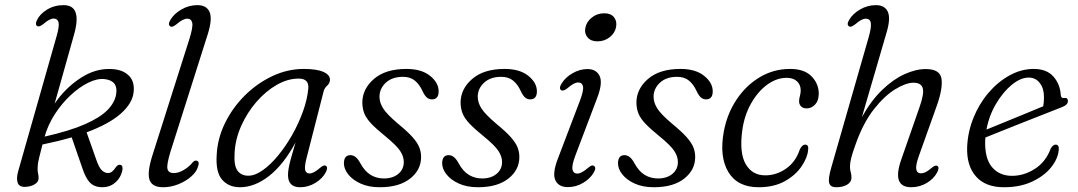

<svg xmlns="http://www.w3.org/2000/svg" viewBox="-20 -738 4302 766"><path d="M205.5 -592.5Q217.5 -634 213.5 -649Q209.5 -664 194 -664Q178 -664 153.5 -642.5Q138 -630.5 130.5 -633Q118.5 -637.5 127 -657Q138 -681 167 -699.2Q196 -717.5 234 -717.5Q308 -717.5 276 -602L198 -324.5Q240 -386.5 301 -426.5Q362 -466.5 426.5 -462.5Q470.5 -460 494.2 -436.2Q518 -412.5 513 -369.5Q508 -325.5 461.8 -284.5Q415.5 -243.5 325.5 -210L365 -98.5Q374.5 -71.5 384.2 -60.8Q394 -50 406.5 -48Q418 -46.5 426.5 -53Q435 -59.5 441.5 -70Q450 -82.5 460 -80.5Q472 -77.5 468 -58Q461.5 -27.5 437.8 -8Q414 11.5 379.5 8.5Q353.5 6.5 337.8 -10.5Q322 -27.5 309.5 -64.5L266 -190Q212.5 -174.5 149.5 -161.5Q140.5 -127 136.2 -109Q132 -91 131 -82.2Q130 -73.5 130 -66.5Q130 -53 132 -45.2Q134 -37.5 134 -27Q134 -12 117.5 -2.2Q101 7.5 77.5 7.5Q56 7.5 50.2 -9.8Q44.5 -27 53 -56.5ZM396.5 -422.5Q367.5 -425.5 332 -408Q296.5 -390.5 261.8 -358.2Q227 -326 199.2 -283.2Q171.5 -240.5 158 -193Q257.5 -215.5 318.5 -242.2Q379.5 -269 409 -299.2Q438.5 -329.5 443.5 -363Q452 -416.5 396.5 -422.5Z M809 -602 660.5 -134Q644.5 -82 648 -64.8Q651.5 -47.5 673.5 -47.5Q692 -47.5 713 -59.8Q734 -72 748.5 -90Q756.5 -99 764.5 -97Q777 -93.5 770.5 -75Q765.5 -54 744 -34.8Q722.5 -15.5 692.2 -3.2Q662 9 631 9Q586.5 9 576.5 -20.8Q566.5 -50.5 588.5 -119.5L735 -580.5Q750.5 -629.5 747 -646.5Q743.5 -663.5 727 -663.5Q710 -663.5 684.5 -641.5Q677.5 -636 671.5 -633Q665.5 -630 660 -632.5Q648 -639 660 -659Q674.5 -683.5 704.2 -700.5Q734 -717.5 767 -717.5Q804.5 -717.5 816.2 -690Q828 -662.5 809 -602Z M1202.5 -105.5Q1194.5 -73.5 1197.5 -59.8Q1200.5 -46 1215 -46Q1231.5 -46 1256.5 -68Q1271.5 -81 1279.5 -77Q1290 -71 1280 -51Q1266.5 -25.5 1238 -8.2Q1209.5 9 1177.5 9Q1129 9 1129 -40Q1129 -51.5 1131.5 -66.2Q1134 -81 1140.5 -105Q1147 -129 1159 -169.5Q1111.5 -81.5 1053.8 -36.2Q996 9 937.5 9Q892.5 9 866.2 -21Q840 -51 844.5 -119.5Q847.5 -185 877.5 -246.5Q907.5 -308 956.5 -356.8Q1005.5 -405.5 1066.2 -434.2Q1127 -463 1192 -463Q1244 -463 1270.5 -451Q1297 -439 1296.5 -419.5Q1295.5 -405 1285 -396Q1274.5 -387 1271 -373ZM916 -129Q912.5 -77.5 927.5 -57.2Q942.5 -37 970.5 -37Q997.5 -37 1028.2 -58.8Q1059 -80.5 1089.5 -117.5Q1120 -154.5 1145.8 -200Q1171.5 -245.5 1188.8 -293.5Q1206 -341.5 1210 -385Q1213.5 -424.5 1171.5 -424.5Q1128 -424.5 1084.2 -399.5Q1040.5 -374.5 1003.5 -332Q966.5 -289.5 942.8 -236.8Q919 -184 916 -129Z M1511.5 -26Q1547 -26 1569 -44.2Q1591 -62.5 1591 -91.5Q1591 -114 1576.2 -136.2Q1561.5 -158.5 1515.5 -196Q1481 -224 1461.5 -244.5Q1442 -265 1434 -284.2Q1426 -303.5 1425.5 -328Q1425.5 -383 1471.8 -423Q1518 -463 1601.5 -463Q1661.5 -463 1695.8 -435.5Q1730 -408 1730 -373.5Q1730 -341.5 1703 -341.5Q1692 -341.5 1683.2 -348.8Q1674.5 -356 1666 -374Q1653.5 -401.5 1635 -416.5Q1616.5 -431.5 1588 -431.5Q1544.5 -431.5 1519.2 -408Q1494 -384.5 1494 -352Q1494 -328.5 1509 -305Q1524 -281.5 1569 -243.5Q1605.5 -213.5 1625 -191.8Q1644.5 -170 1652.2 -151.5Q1660 -133 1660 -111.5Q1660 -60 1616.2 -25.5Q1572.5 9 1495 9Q1451 9 1419 -5.5Q1387 -20 1369.5 -42Q1352 -64 1352 -87Q1352.5 -119 1378 -119Q1400.5 -119 1417.5 -87Q1435 -54.5 1458.8 -40.2Q1482.5 -26 1511.5 -26Z M1903.5 -26Q1939 -26 1961 -44.2Q1983 -62.5 1983 -91.5Q1983 -114 1968.2 -136.2Q1953.5 -158.5 1907.5 -196Q1873 -224 1853.5 -244.5Q1834 -265 1826 -284.2Q1818 -303.5 1817.5 -328Q1817.5 -383 1863.8 -423Q1910 -463 1993.5 -463Q2053.5 -463 2087.8 -435.5Q2122 -408 2122 -373.5Q2122 -341.5 2095 -341.5Q2084 -341.5 2075.2 -348.8Q2066.5 -356 2058 -374Q2045.5 -401.5 2027 -416.5Q2008.5 -431.5 1980 -431.5Q1936.5 -431.5 1911.2 -408Q1886 -384.5 1886 -352Q1886 -328.5 1901 -305Q1916 -281.5 1961 -243.5Q1997.5 -213.5 2017 -191.8Q2036.5 -170 2044.2 -151.5Q2052 -133 2052 -111.5Q2052 -60 2008.2 -25.5Q1964.5 9 1887 9Q1843 9 1811 -5.5Q1779 -20 1761.5 -42Q1744 -64 1744 -87Q1744.5 -119 1770 -119Q1792.5 -119 1809.5 -87Q1827 -54.5 1850.8 -40.2Q1874.5 -26 1903.5 -26Z M2363 -573Q2338 -573 2324.5 -588.5Q2311 -604 2315 -625.5Q2319 -650 2340.5 -667.5Q2362 -685 2391 -685Q2417 -685 2429.5 -669.5Q2442 -654 2438 -631Q2434 -607 2413 -590Q2392 -573 2363 -573ZM2276 -119Q2260.5 -78 2264 -61.8Q2267.5 -45.5 2283.5 -45.5Q2299.5 -45.5 2325 -67.5Q2332.5 -73.5 2338 -76.5Q2343.5 -79.5 2349 -76.5Q2360.5 -70 2349 -50Q2334.5 -25 2306 -8.2Q2277.5 8.5 2245.5 8.5Q2208.5 8.5 2195.8 -18.8Q2183 -46 2205.5 -104.5L2293 -334.5Q2309 -376 2306 -392.5Q2303 -409 2286.5 -409Q2270 -409 2244.5 -386.5Q2228 -373.5 2220 -377.5Q2208 -384 2220 -404Q2235.5 -429.5 2264.5 -446Q2293.5 -462.5 2323.5 -462.5Q2359 -462.5 2372.2 -435Q2385.5 -407.5 2362.5 -347Z M2605 -26Q2640.5 -26 2662.5 -44.2Q2684.5 -62.5 2684.5 -91.5Q2684.5 -114 2669.8 -136.2Q2655 -158.5 2609 -196Q2574.5 -224 2555 -244.5Q2535.5 -265 2527.5 -284.2Q2519.5 -303.5 2519 -328Q2519 -383 2565.2 -423Q2611.5 -463 2695 -463Q2755 -463 2789.2 -435.5Q2823.5 -408 2823.5 -373.5Q2823.5 -341.5 2796.5 -341.5Q2785.5 -341.5 2776.8 -348.8Q2768 -356 2759.5 -374Q2747 -401.5 2728.5 -416.5Q2710 -431.5 2681.5 -431.5Q2638 -431.5 2612.8 -408Q2587.5 -384.5 2587.5 -352Q2587.5 -328.5 2602.5 -305Q2617.5 -281.5 2662.5 -243.5Q2699 -213.5 2718.5 -191.8Q2738 -170 2745.8 -151.5Q2753.5 -133 2753.5 -111.5Q2753.5 -60 2709.8 -25.5Q2666 9 2588.5 9Q2544.5 9 2512.5 -5.5Q2480.5 -20 2463 -42Q2445.5 -64 2445.5 -87Q2446 -119 2471.5 -119Q2494 -119 2511 -87Q2528.5 -54.5 2552.2 -40.2Q2576 -26 2605 -26Z M3118.5 -427.5Q3078.5 -427.5 3041.2 -400.5Q3004 -373.5 2977 -326.2Q2950 -279 2941.5 -219Q2929 -128 2955.2 -83Q2981.5 -38 3033.5 -38.5Q3077.5 -38.5 3116 -65.2Q3154.5 -92 3171 -142Q3180.5 -161 3192 -161Q3207.5 -161 3204 -139Q3201.5 -109.5 3178.2 -74.8Q3155 -40 3111.8 -15.5Q3068.5 9 3006.5 9Q2922 9 2885.5 -52.2Q2849 -113.5 2868 -215Q2881 -284 2918.2 -340.2Q2955.5 -396.5 3010.8 -429.8Q3066 -463 3132.5 -463Q3189.5 -463 3218.2 -433Q3247 -403 3246.5 -363Q3246 -335.5 3231.5 -320.5Q3217 -305.5 3198.5 -305.5Q3184 -305.5 3176 -313.5Q3168 -321.5 3168 -334Q3168 -343.5 3171.2 -354.8Q3174.5 -366 3174.5 -377.5Q3174.5 -399.5 3159.8 -413.5Q3145 -427.5 3118.5 -427.5Z M3719 -50.5Q3705.5 -24.5 3677 -7.8Q3648.5 9 3615.5 9Q3536.5 9 3576 -102.5L3648 -309Q3668 -365.5 3661.2 -386.8Q3654.5 -408 3624.5 -408Q3594.5 -408 3552 -382.2Q3509.5 -356.5 3467 -302.8Q3424.5 -249 3394.5 -165Q3381 -128 3376 -107.8Q3371 -87.5 3371 -73Q3371 -60.5 3374 -51.2Q3377 -42 3377 -29Q3377 -11.5 3359.5 -1.2Q3342 9 3316 9Q3292.5 9 3288 -8.5Q3283.5 -26 3297 -71.5L3445.5 -589Q3457 -629 3454.2 -646.2Q3451.5 -663.5 3434 -663.5Q3417.5 -663.5 3392.5 -641.5Q3385 -636 3379 -633Q3373 -630 3368 -632.5Q3356 -639 3368 -659Q3382 -683.5 3411.8 -700.5Q3441.5 -717.5 3474.5 -717.5Q3509 -717.5 3521.5 -692.2Q3534 -667 3518 -611.5L3418.5 -270.5Q3455.5 -337 3499.8 -379.5Q3544 -422 3589 -442.2Q3634 -462.5 3673 -462.5Q3730.5 -462.5 3736.2 -423.8Q3742 -385 3717 -315L3646 -116Q3632.5 -78.5 3635.5 -62.5Q3638.5 -46.5 3654.5 -46.5Q3663 -46.5 3672.8 -51.2Q3682.5 -56 3696 -67.5Q3711 -80.5 3719 -76.5Q3729.5 -70.5 3719 -50.5Z M4204 -140Q4201 -105 4173.8 -70.8Q4146.5 -36.5 4098.5 -13.8Q4050.5 9 3985.5 9Q3911.5 9 3873.8 -34Q3836 -77 3838.5 -151Q3841 -211.5 3863.5 -267.5Q3886 -323.5 3923.5 -367.5Q3961 -411.5 4007.8 -437.2Q4054.5 -463 4104.5 -463Q4155.5 -463 4182.5 -432.8Q4209.5 -402.5 4212 -359Q4213 -345.5 4225 -347Q4240.5 -349.5 4240.5 -334.5Q4240.5 -319 4214 -309.5Q4186.5 -298.5 4145.5 -282.5Q4104.5 -266.5 4059.8 -248.8Q4015 -231 3975.5 -215.2Q3936 -199.5 3911.5 -189.5Q3911 -184.5 3910.5 -179Q3908 -106.5 3937.5 -71.5Q3967 -36.5 4017.5 -36.5Q4065.5 -36.5 4109 -64.5Q4152.5 -92.5 4172 -145.5Q4181 -161 4191.5 -161Q4206 -161 4204 -140ZM4084 -428.5Q4052 -428.5 4017 -400Q3982 -371.5 3954 -324.2Q3926 -277 3915.5 -221Q3943 -232 3983.5 -248.8Q4024 -265.5 4066.5 -282.8Q4109 -300 4142 -314Q4145 -328.5 4145 -351.5Q4145 -385.5 4128.2 -407Q4111.5 -428.5 4084 -428.5Z"/></svg>

Font: Fraunces 9pt Soft Light
Style: Italic
Weight: 300
Italic angle: -16°
Version: Version 1.000;[0bf87f6ff]